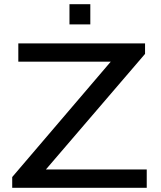

<svg xmlns="http://www.w3.org/2000/svg" viewBox="-20 -892 765 912"><path d="M38 0V-51L506 -599H67V-686H669V-636L198 -87H677V0ZM310 -776V-872H409V-776Z"/></svg>

Font: Archivo SemiExpanded
Style: Regular
Weight: 400
Width: 6
Designer: Hector Gatti
Foundry: Omnibus-Type
Version: Version 2.001